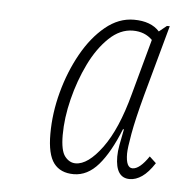

<svg xmlns="http://www.w3.org/2000/svg" viewBox="-36 -754 378 403"><g transform="rotate(5 153.5 -553.0)"><path d="M133 -386Q105 -386 91 -404.5Q77 -423 77 -466Q77 -510 89 -554.5Q101 -599 122 -636.5Q143 -674 171 -697Q199 -720 231 -720Q267 -720 285 -700L301 -713H307L266 -564Q252 -512 246.5 -481Q241 -450 241 -439Q241 -409 255 -409Q270 -409 289 -437L303 -424Q290 -404 277 -395Q264 -386 251 -386Q221 -386 221 -431Q221 -442 223.5 -455.5Q226 -469 230 -489H228Q208 -439 185 -412.5Q162 -386 133 -386ZM135 -409Q161 -409 190.5 -449Q220 -489 240 -564L272 -681Q256 -697 231 -697Q204 -697 180.5 -674.5Q157 -652 140 -617Q123 -582 113 -542Q103 -502 103 -466Q103 -433 112.5 -421Q122 -409 135 -409Z"/></g></svg>

Font: Noto Serif ExtraCondensed Thin
Style: Italic
Weight: 100
Width: 2
Italic angle: -12°
Designer: Monotype Design Team
Foundry: Monotype Imaging Inc.
Version: Version 2.013